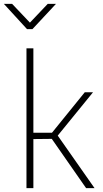

<svg xmlns="http://www.w3.org/2000/svg" viewBox="-60 -981 536 1001"><path d="M433 0H389L210 -257L114 -256V0H78V-729H114V-289H211L382 -500H425L241 -274ZM109 -829H81L-40 -961H3L96 -863L189 -961H232Z"/></svg>

Font: Storia Sans Thin
Style: Regular
Weight: 100
Designer: Accademia di Belle Arti di Urbino and others
Foundry: Accademia di Belle Arti di Urbino and others.
Version: Version 60.001;May 25, 2020;FontCreator 12.0.0.2522 64-bit